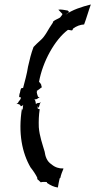

<svg xmlns="http://www.w3.org/2000/svg" viewBox="-20 -716 425 856"><path d="M54 -253 55 -252C57 -253 63 -252 65 -251C76 -246 68 -239 78 -244C80 -245 82 -247 84 -249C83 -247 82 -243 82 -240V-235V-234L83 -235C83 -233 78 -223 78 -223C78 -225 80 -231 78 -233C60 -122 79 -34 116 30C128 45 140 63 146 76C146 79 146 82 147 84H148C153 89 158 93 162 97C164 95 181 94 189 96L190 100C205 110 221 118 238 120C240 107 243 92 246 79L249 77C252 62 258 48 263 36L262 35C244 36 225 30 210 17C188 3 182 -20 179 -40C170 -71 156 -109 153 -149C152 -176 153 -203 157 -229C144 -231 148 -235 149 -244C150 -242 149 -240 150 -238C150 -234 153 -234 157 -250C157 -253 160 -258 162 -259L161 -260C160 -258 156 -257 153 -257C146 -258 140 -252 140 -252C140 -252 139 -270 133 -273C136 -273 141 -273 143 -274C144 -274 144 -275 145 -275C147 -277 154 -281 156 -281V-282C154 -282 151 -283 149 -286C143 -303 142 -309 148 -312C146 -311 145 -311 142 -310C146 -313 153 -316 156 -319C158 -320 163 -326 167 -327V-328C162 -332 167 -336 161 -343C159 -346 157 -349 154 -351C170 -441 224 -539 283 -583C297 -582 301 -577 304 -584C304 -585 306 -587 305 -588C321 -600 338 -606 355 -607C364 -630 376 -672 385 -696C345 -686 301 -672 272 -650C275 -653 282 -658 288 -662C290 -664 287 -662 282 -669C268 -671 253 -675 241 -673H240C245 -667 252 -661 258 -654C260 -652 251 -642 248 -638C248 -638 248 -639 248 -639C248 -639 247 -638 247 -638H248C241 -633 226 -628 218 -621C218 -621 217 -621 217 -620V-619L216 -618C215 -618 216 -618 217 -619C216 -617 215 -615 215 -614C194 -585 183 -555 159 -535C148 -525 138 -516 129 -506V-505C119 -479 112 -450 105 -419C100 -386 91 -355 83 -324C80 -324 78 -323 76 -323C72 -322 70 -308 69 -303C68 -302 66 -295 65 -284C65 -287 67 -282 69 -282C70 -282 71 -283 72 -283C72 -282 72 -282 73 -281C73 -271 64 -267 61 -259C60 -256 56 -254 54 -253ZM82 -232C81 -231 81 -232 82 -234ZM149 -312C149 -312 148 -312 148 -312C148 -312 149 -312 149 -312ZM153 -313C153 -313 151 -312 149 -312C150 -312 152 -313 153 -313Z"/></svg>

Font: Charger Mayhem
Style: Obl
Weight: 400
Designer: Jasper
Foundry: Cannot Into Space Fonts
Version: Version 0.98